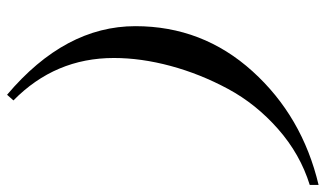

<svg xmlns="http://www.w3.org/2000/svg" viewBox="-305 -546 921 543"><g transform="rotate(-90 155.5 -274.5)"><path d="M-96 166V141Q-9 114 62 51.5Q133 -11 175.5 -90Q218 -169 240.5 -252.5Q263 -336 263 -413Q263 -579 143 -697L159 -715Q353 -551 353 -352Q353 -162 225.5 -21Q98 120 -96 166Z"/></g></svg>

Font: Justus
Style: Italic
Weight: 400
Italic angle: -12°
Version: Version 001.001